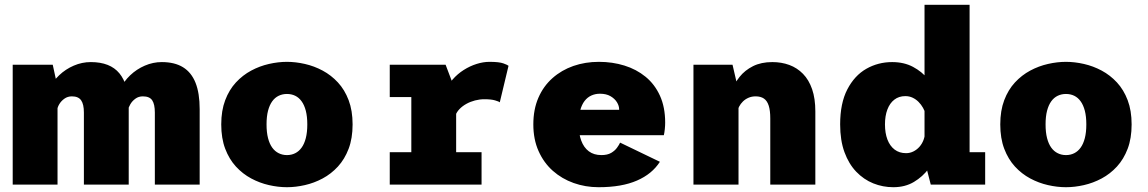

<svg xmlns="http://www.w3.org/2000/svg" viewBox="-20 -770 4790 801"><path d="M626 0V-300.5Q626 -335 615 -351.5Q604 -368 576 -368Q558 -368 544.8 -358.2Q531.5 -348.5 523.8 -335.2Q516 -322 515 -312L465 -330Q465 -365.5 480.8 -398Q496.5 -430.5 523.2 -456Q550 -481.5 584.2 -496.2Q618.5 -511 655 -511Q708.5 -511 743.5 -489.5Q778.5 -468 795.8 -424.5Q813 -381 813 -314.5V0ZM33 0V-500H200L220 -408V0ZM330 0V-300.5Q330 -335 318.5 -351.5Q307 -368 280 -368Q262 -368 248.5 -358.2Q235 -348.5 227.2 -335.2Q219.5 -322 219 -312L169 -330Q169 -365.5 184.5 -398Q200 -430.5 226.8 -456Q253.5 -481.5 287.8 -496.2Q322 -511 359 -511Q439.5 -511 478.2 -464Q517 -417 517 -324.5V0Z M1177 11Q1140.5 11 1102 2.2Q1063.5 -6.5 1028 -25.5Q992.5 -44.5 964.2 -75.2Q936 -106 919.5 -149.5Q903 -193 903 -251Q903 -308.5 919.5 -352Q936 -395.5 964.2 -426Q992.5 -456.5 1028 -475.5Q1063.5 -494.5 1102 -503.2Q1140.5 -512 1177 -512Q1213.5 -512 1252 -503.2Q1290.5 -494.5 1326 -475.5Q1361.5 -456.5 1389.8 -426Q1418 -395.5 1434.5 -352Q1451 -308.5 1451 -251Q1451 -193 1434.5 -149.5Q1418 -106 1389.8 -75.2Q1361.5 -44.5 1326 -25.5Q1290.5 -6.5 1252 2.2Q1213.5 11 1177 11ZM1177 -123Q1196 -123 1211.5 -130.8Q1227 -138.5 1238.2 -154Q1249.5 -169.5 1255.8 -193.8Q1262 -218 1262 -251Q1262 -284 1255.8 -308Q1249.5 -332 1238.2 -347.5Q1227 -363 1211.5 -370.5Q1196 -378 1177 -378Q1158.5 -378 1142.8 -370.5Q1127 -363 1115.8 -347.5Q1104.5 -332 1098.2 -308Q1092 -284 1092 -251Q1092 -218 1098.2 -193.8Q1104.5 -169.5 1115.8 -154Q1127 -138.5 1142.8 -130.8Q1158.5 -123 1177 -123Z M1606 0V-135H1696V-365H1606V-500H1839L1883 -384V-135H1989V0ZM1880 -288 1823 -320Q1823 -355 1835.2 -384.8Q1847.5 -414.5 1868 -438Q1888.5 -461.5 1914.5 -478Q1940.5 -494.5 1968.2 -503.2Q1996 -512 2022 -512Q2062.5 -512 2080.2 -505.5Q2098 -499 2101.5 -495.5L2065 -343Q2061.5 -346.5 2045.5 -351.2Q2029.5 -356 2001 -356Q1981 -356 1961.8 -351Q1942.5 -346 1925.8 -336.8Q1909 -327.5 1897 -315Q1885 -302.5 1880 -288Z M2477 11Q2422.5 11 2373.2 -6.5Q2324 -24 2286.2 -57.5Q2248.5 -91 2226.8 -139.8Q2205 -188.5 2205 -251Q2205 -313.5 2226 -362Q2247 -410.5 2284.8 -444Q2322.5 -477.5 2372 -494.8Q2421.5 -512 2478.5 -512Q2535 -512 2585 -496.5Q2635 -481 2673.2 -449.8Q2711.5 -418.5 2733.2 -370.8Q2755 -323 2755 -258.5Q2755 -245.5 2753.5 -231.2Q2752 -217 2749.5 -206H2356V-312H2563Q2563 -312.5 2563 -313Q2563 -313.5 2563 -314Q2563 -328.5 2553.8 -343.5Q2544.5 -358.5 2526.8 -368.8Q2509 -379 2483 -379Q2463.5 -379 2447 -371.5Q2430.5 -364 2418.8 -348.8Q2407 -333.5 2400.5 -309.5Q2394 -285.5 2394 -252.5Q2394 -212.5 2404.8 -183.5Q2415.5 -154.5 2436.5 -138.8Q2457.5 -123 2489 -123Q2514 -123 2529.8 -132.2Q2545.5 -141.5 2554.2 -153.8Q2563 -166 2567 -175L2733 -95Q2716.5 -69.5 2692.8 -50Q2669 -30.5 2637.5 -16.8Q2606 -3 2566 4Q2526 11 2477 11Z M2873 0V-500H3036L3061 -392V0ZM3193.5 0V-276Q3193.5 -309 3187 -329.2Q3180.5 -349.5 3167 -358.8Q3153.5 -368 3132.5 -368Q3116 -368 3102.8 -362.2Q3089.5 -356.5 3079.5 -346.8Q3069.5 -337 3063.5 -325.2Q3057.5 -313.5 3055.5 -302L3021.5 -323Q3021.5 -355 3032.2 -388Q3043 -421 3065.2 -449Q3087.5 -477 3121.5 -494Q3155.5 -511 3202 -511Q3240.5 -511 3273 -499Q3305.5 -487 3330 -462Q3354.5 -437 3368 -398Q3381.5 -359 3381.5 -305V0Z M3707 11Q3663 11 3623.2 -5Q3583.5 -21 3552.2 -53.5Q3521 -86 3503 -135.2Q3485 -184.5 3485 -251Q3485 -339.5 3515 -397.2Q3545 -455 3594.2 -483Q3643.5 -511 3702 -511Q3751.5 -511 3789 -491Q3826.5 -471 3851.5 -440Q3876.5 -409 3889.2 -375.5Q3902 -342 3902 -315L3843 -291Q3838.5 -306 3830.8 -320Q3823 -334 3812 -345Q3801 -356 3787.2 -362.5Q3773.5 -369 3757 -369Q3730 -369 3711 -354.2Q3692 -339.5 3682 -313Q3672 -286.5 3672 -251Q3672 -215 3682.2 -188Q3692.5 -161 3712.2 -146Q3732 -131 3760 -131Q3776 -131 3790.2 -138Q3804.5 -145 3815.5 -157.2Q3826.5 -169.5 3832.8 -186Q3839 -202.5 3839.5 -221L3904.5 -198Q3904.5 -171 3892 -135.5Q3879.5 -100 3854.5 -66.5Q3829.5 -33 3792.8 -11Q3756 11 3707 11ZM4025 -750V-51L3941 -135H4090V0H3863L3837 -101V-750Z M4427 11Q4390.5 11 4352 2.2Q4313.5 -6.5 4278 -25.5Q4242.5 -44.5 4214.2 -75.2Q4186 -106 4169.5 -149.5Q4153 -193 4153 -251Q4153 -308.5 4169.5 -352Q4186 -395.5 4214.2 -426Q4242.5 -456.5 4278 -475.5Q4313.5 -494.5 4352 -503.2Q4390.5 -512 4427 -512Q4463.5 -512 4502 -503.2Q4540.5 -494.5 4576 -475.5Q4611.5 -456.5 4639.8 -426Q4668 -395.5 4684.5 -352Q4701 -308.5 4701 -251Q4701 -193 4684.5 -149.5Q4668 -106 4639.8 -75.2Q4611.5 -44.5 4576 -25.5Q4540.5 -6.5 4502 2.2Q4463.5 11 4427 11ZM4427 -123Q4446 -123 4461.5 -130.8Q4477 -138.5 4488.2 -154Q4499.5 -169.5 4505.8 -193.8Q4512 -218 4512 -251Q4512 -284 4505.8 -308Q4499.5 -332 4488.2 -347.5Q4477 -363 4461.5 -370.5Q4446 -378 4427 -378Q4408.5 -378 4392.8 -370.5Q4377 -363 4365.8 -347.5Q4354.5 -332 4348.2 -308Q4342 -284 4342 -251Q4342 -218 4348.2 -193.8Q4354.5 -169.5 4365.8 -154Q4377 -138.5 4392.8 -130.8Q4408.5 -123 4427 -123Z"/></svg>

Font: Trispace Thin ExtraBold
Style: Regular
Weight: 800
Version: Version 1.210